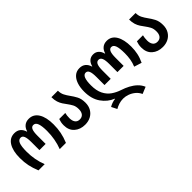

<svg xmlns="http://www.w3.org/2000/svg" viewBox="65 -1375 2447 2447"><g transform="rotate(-45 1289.0 -151.5)"><path d="M100 0Q70 -74 56.5 -138.5Q43 -203 43 -279Q43 -406 88 -479.5Q133 -553 217 -553Q267 -553 299 -527Q331 -501 345 -453H349Q363 -501 395.5 -527Q428 -553 476 -553Q560 -553 605.5 -480Q651 -407 651 -279Q651 -204 638 -138Q625 -72 595 0H483Q508 -65 520.5 -135Q533 -205 533 -278Q533 -366 516.5 -411Q500 -456 462 -456Q431 -456 417 -423.5Q403 -391 403 -320V-174H291V-320Q291 -389 277.5 -422.5Q264 -456 233 -456Q195 -456 178 -412.5Q161 -369 161 -276Q161 -128 212 0Z M934 10Q846 10 789.5 -40Q733 -90 733 -180Q733 -209 737.5 -230.5Q742 -252 750 -276H859Q854 -256 851.5 -236Q849 -216 849 -191Q849 -143 870 -114.5Q891 -86 932 -86Q972 -86 994 -112.5Q1016 -139 1016 -189Q1016 -239 998 -272Q980 -305 956 -337Q937 -362 918.5 -390Q900 -418 888 -455Q876 -492 876 -543H993Q993 -494 1012 -457.5Q1031 -421 1056 -387Q1085 -348 1109.5 -302Q1134 -256 1134 -187Q1134 -126 1107.5 -81.5Q1081 -37 1036 -13.5Q991 10 934 10Z M1727 250Q1707 206 1671.5 176.5Q1636 147 1593.5 131.5Q1551 116 1510 116Q1468 116 1430 128.5Q1392 141 1364 158L1326 83Q1346 70 1376.5 59Q1407 48 1434 46V42Q1341 5 1281 -81Q1221 -167 1221 -298Q1221 -374 1241 -431.5Q1261 -489 1298.5 -521Q1336 -553 1390 -553Q1440 -553 1472 -527Q1504 -501 1518 -453H1522Q1534 -501 1563.5 -527Q1593 -553 1637 -553Q1680 -553 1709.5 -527Q1739 -501 1751 -453H1755Q1769 -501 1801.5 -527Q1834 -553 1882 -553Q1964 -553 2008 -479.5Q2052 -406 2052 -279Q2052 -215 2040 -158Q2028 -101 1999 -40L1897 -72Q1918 -123 1926 -173Q1934 -223 1934 -277Q1934 -370 1918 -413Q1902 -456 1867 -456Q1837 -456 1823 -423Q1809 -390 1809 -320V-174H1697V-321Q1697 -390 1683 -423Q1669 -456 1637 -456Q1605 -456 1590.5 -423.5Q1576 -391 1576 -321V-174H1464V-320Q1464 -389 1450.5 -422.5Q1437 -456 1406 -456Q1339 -456 1339 -294Q1339 -198 1370 -135.5Q1401 -73 1453 -36.5Q1505 0 1569 21Q1623 38 1673 64.5Q1723 91 1761 127.5Q1799 164 1819 212Z M2334 10Q2246 10 2189.5 -40Q2133 -90 2133 -180Q2133 -209 2137.5 -230.5Q2142 -252 2150 -276H2259Q2254 -256 2251.5 -236Q2249 -216 2249 -191Q2249 -143 2270 -114.5Q2291 -86 2332 -86Q2372 -86 2394 -112.5Q2416 -139 2416 -189Q2416 -239 2398 -272Q2380 -305 2356 -337Q2337 -362 2318.5 -390Q2300 -418 2288 -455Q2276 -492 2276 -543H2393Q2393 -494 2412 -457.5Q2431 -421 2456 -387Q2485 -348 2509.5 -302Q2534 -256 2534 -187Q2534 -126 2507.5 -81.5Q2481 -37 2436 -13.5Q2391 10 2334 10Z"/></g></svg>

Font: Noto Sans Georgian Condensed SemiBold
Style: Regular
Weight: 600
Width: 3
Designer: Monotype Design Team, Akaki Razmadze
Foundry: Google LLC
Version: Version 2.005; ttfautohint (v1.8.4.7-5d5b)